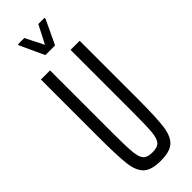

<svg xmlns="http://www.w3.org/2000/svg" viewBox="-294 -910 939 939"><g transform="rotate(-45 175.5 -440.5)"><path d="M42 -293V-688H105V-257Q105 -161 109 -121Q113 -81 127 -65.5Q141 -50 176 -50Q211 -50 225 -65.5Q239 -81 243 -121Q247 -161 247 -257V-688H310V-293Q310 -161 302.5 -102.5Q295 -44 267.5 -18Q240 8 176 8Q112 8 84 -18Q56 -44 49 -102Q42 -160 42 -293ZM142 -757 84 -882V-889H128L176 -794L225 -889H268V-882L209 -757Z"/></g></svg>

Font: Saira Ultra Condensed
Style: Regular
Weight: 400
Width: 1
Designer: Hector Gatti with collaboration of the Omnibus-Type team
Foundry: Omnibus-Type
Version: Version 1.001; ttfautohint (v1.8)